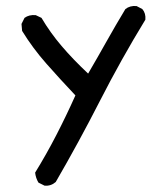

<svg xmlns="http://www.w3.org/2000/svg" viewBox="-20 -490 540 634"><path d="M127 123 107 113Q98 98 96 80Q133 20 166 -44Q199 -108 229 -175Q178 -229 133 -280Q88 -331 53 -388L51 -411L61 -431Q76 -442 98 -440L117 -431Q146 -382 183.5 -338Q221 -294 271 -247Q302 -300 332 -353.5Q362 -407 394 -460Q409 -472 431 -470L450 -460Q462 -446 460 -425Q380 -294 310 -157Q240 -20 164 111Q148 125 127 123Z"/></svg>

Font: Kosefont JP
Style: Regular
Weight: 400
Designer: Nozomi Seto 瀬戸のぞみ
Version: Version 3.00;June 19, 2020